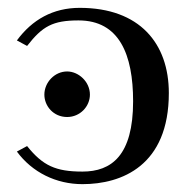

<svg xmlns="http://www.w3.org/2000/svg" viewBox="-20 -459 486 489"><path d="M151 -161C184 -161 209 -188 209 -218C209 -251 180 -277 151 -277C119 -277 93 -249 93 -218C93 -189 116 -161 151 -161ZM190 -22C122 -22 89 -37 49 -87L23 -73C62 -20 123 10 190 10C290 10 410 -37 410 -222C410 -348 336 -439 183 -439C115 -439 62 -409 23 -356L49 -342C88 -392 114 -407 180 -407C284 -407 319 -320 319 -201C319 -63 264 -22 190 -22Z"/></svg>

Font: Libertinus Serif Display
Style: Regular
Weight: 400
Designer: Philipp H. Poll
Foundry: Khaled Hosny
Version: Version 6.1